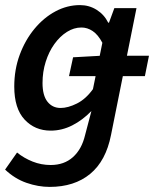

<svg xmlns="http://www.w3.org/2000/svg" viewBox="-21 -523 605 754"><path d="M250 -224 266 -298 374 -304H564L548 -224ZM174 211Q129 211 83 195Q37 179 -1 143L46 76Q73 98 107 111.5Q141 125 178 125Q231 125 265.5 94Q300 63 313 8L338 -87Q303 -51 262.5 -30.5Q222 -10 178 -10Q116 -10 75.5 -53.5Q35 -97 35 -183Q35 -250 56.5 -308Q78 -366 114.5 -410Q151 -454 197 -478.5Q243 -503 293 -503Q329 -503 358.5 -484.5Q388 -466 404 -434H407L428 -491H515L415 7Q395 109 333 160Q271 211 174 211ZM217 -99Q246 -99 281 -116.5Q316 -134 344 -173L381 -355Q364 -387 343 -401Q322 -415 299 -415Q269 -415 241.5 -397.5Q214 -380 192.5 -350Q171 -320 158.5 -280.5Q146 -241 146 -197Q146 -148 165.5 -123.5Q185 -99 217 -99Z"/></svg>

Font: Source Sans 3 SemiBold
Style: Italic
Weight: 600
Italic angle: -11°
Designer: Paul D. Hunt
Foundry: Adobe
Version: Version 3.046;hotconv 1.0.118;makeotfexe 2.5.65603